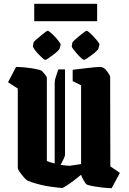

<svg xmlns="http://www.w3.org/2000/svg" viewBox="-20 -972 672 1004"><path d="M73 -509 22 -542 64 -622Q85 -622 114 -619Q143 -616 167.5 -611Q192 -606 198 -602Q204 -596 213 -585.5Q222 -575 225 -567V-130Q245 -122 266 -117V-542Q266 -551 271.5 -569Q277 -587 285 -609H320V-162Q320 -156 313 -141.5Q306 -127 297 -110Q320 -106 344 -105L404 -114V-526L360 -548V-607Q385 -610 417.5 -614Q450 -618 477 -620.5Q504 -623 512 -621Q528 -616 540.5 -598.5Q553 -581 556 -573L557 -102L607 -68L564 12Q543 12 514 8.5Q485 5 461 0.5Q437 -4 431 -9Q426 -14 416.5 -30.5Q407 -47 404 -58Q385 -42 363.5 -26Q342 -10 325.5 0.5Q309 11 305 11Q245 6 202.5 -3.5Q160 -13 125 -27Q119 -29 106.5 -43Q94 -57 83.5 -72Q73 -87 73 -93ZM159 -861V-952H488V-861ZM359 -751Q360 -753 370 -762.5Q380 -772 393.5 -783Q407 -794 418.5 -802.5Q430 -811 432 -811Q437 -811 448 -801.5Q459 -792 471.5 -778.5Q484 -765 492.5 -753.5Q501 -742 500 -738L494 -716Q493 -713 483 -703.5Q473 -694 459.5 -684Q446 -674 435 -666.5Q424 -659 420 -659Q415 -659 404.5 -668.5Q394 -678 382.5 -691Q371 -704 363 -715Q355 -726 355 -730ZM156 -751Q156 -753 166.5 -762.5Q177 -772 190.5 -783Q204 -794 215 -802.5Q226 -811 229 -811Q234 -811 245 -801.5Q256 -792 268.5 -778.5Q281 -765 289.5 -753.5Q298 -742 297 -738L291 -716Q290 -713 280 -703.5Q270 -694 256.5 -684Q243 -674 232 -666.5Q221 -659 217 -659Q212 -659 201.5 -668.5Q191 -678 179 -691Q167 -704 159.5 -715Q152 -726 152 -730Z"/></svg>

Font: Grenze Gotisch ExtraBold
Style: Regular
Weight: 800
Designer: Renata Polastri
Foundry: Omnibus-Type
Version: Version 1.001